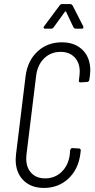

<svg xmlns="http://www.w3.org/2000/svg" viewBox="-20 -916 468 944"><path d="M57 -132Q57 -141 59 -159L106 -543Q116 -618 164.5 -663Q213 -708 284 -708Q348 -708 386 -670.5Q424 -633 424 -569Q424 -561 422 -543L419 -524Q419 -520 416 -516.5Q413 -513 408 -513L376 -511Q366 -511 368 -521L371 -546Q372 -552 372 -564Q372 -608 346.5 -634.5Q321 -661 278 -661Q230 -661 197.5 -629.5Q165 -598 158 -546L110 -155Q109 -149 109 -136Q109 -92 134 -65.5Q159 -39 202 -39Q250 -39 283 -71Q316 -103 323 -155L325 -178Q326 -182 329 -185Q332 -188 336 -188L368 -186Q377 -186 377 -176L375 -159Q365 -83 316 -37.5Q267 8 196 8Q132 8 94.5 -30Q57 -68 57 -132ZM197 -787 273 -889Q278 -896 285 -896H326Q332 -896 337 -889L389 -787Q390 -785 390 -781Q390 -775 382 -775H352Q346 -775 341 -782L305 -858Q304 -860 302 -860Q300 -860 299 -858L244 -782Q239 -775 232 -775H202Q196 -775 194.5 -778.5Q193 -782 197 -787Z"/></svg>

Font: Barlow Condensed Light
Style: Italic
Weight: 300
Width: 3
Italic angle: -7°
Designer: Jeremy Tribby
Foundry: Tribby Type
Version: Version 1.408